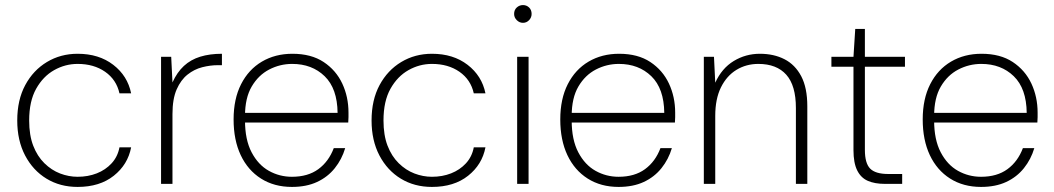

<svg xmlns="http://www.w3.org/2000/svg" viewBox="-20 -725 4154 757"><path d="M286 12Q217 12 163.5 -20.5Q110 -53 79 -112Q48 -171 48 -250Q48 -331 79.5 -389.5Q111 -448 165 -480.5Q219 -513 286 -513Q370 -513 426.5 -469.5Q483 -426 497 -357H451Q439 -411 394.5 -442Q350 -473 286 -473Q237 -473 193.5 -448.5Q150 -424 122.5 -375Q95 -326 95 -250Q95 -192 111 -150.5Q127 -109 155 -81.5Q183 -54 217 -41Q251 -28 286 -28Q327 -28 361.5 -41.5Q396 -55 420 -81Q444 -107 451 -144H497Q484 -76 428.5 -32Q373 12 286 12Z M615 0V-501H655L660 -400Q678 -440 705 -465Q732 -490 769.5 -501.5Q807 -513 855 -513V-468H839Q809 -468 777.5 -460Q746 -452 719.5 -431Q693 -410 676.5 -372.5Q660 -335 660 -275V0Z M1131 12Q1061 12 1009 -21Q957 -54 929 -113.5Q901 -173 901 -254Q901 -335 930.5 -393Q960 -451 1012.5 -482Q1065 -513 1133 -513Q1207 -513 1256 -480.5Q1305 -448 1329.5 -395.5Q1354 -343 1354 -281Q1354 -272 1354 -263Q1354 -254 1353 -242H933V-280H1311Q1310 -376 1260 -424.5Q1210 -473 1132 -473Q1084 -473 1041.5 -451Q999 -429 972.5 -384Q946 -339 946 -268V-250Q946 -174 972 -124.5Q998 -75 1040 -51.5Q1082 -28 1131 -28Q1194 -28 1235 -58Q1276 -88 1296 -141H1341Q1328 -97 1300 -62Q1272 -27 1230 -7.5Q1188 12 1131 12Z M1683 12Q1614 12 1560.5 -20.5Q1507 -53 1476 -112Q1445 -171 1445 -250Q1445 -331 1476.5 -389.5Q1508 -448 1562 -480.5Q1616 -513 1683 -513Q1767 -513 1823.5 -469.5Q1880 -426 1894 -357H1848Q1836 -411 1791.5 -442Q1747 -473 1683 -473Q1634 -473 1590.5 -448.5Q1547 -424 1519.5 -375Q1492 -326 1492 -250Q1492 -192 1508 -150.5Q1524 -109 1552 -81.5Q1580 -54 1614 -41Q1648 -28 1683 -28Q1724 -28 1758.5 -41.5Q1793 -55 1817 -81Q1841 -107 1848 -144H1894Q1881 -76 1825.5 -32Q1770 12 1683 12Z M2019 0V-501H2064V0ZM2042 -635Q2028 -635 2017.5 -645.5Q2007 -656 2007 -670Q2007 -686 2017.5 -695.5Q2028 -705 2042 -705Q2056 -705 2066 -695.5Q2076 -686 2076 -670Q2076 -656 2066 -645.5Q2056 -635 2042 -635Z M2419 12Q2349 12 2297 -21Q2245 -54 2217 -113.5Q2189 -173 2189 -254Q2189 -335 2218.5 -393Q2248 -451 2300.5 -482Q2353 -513 2421 -513Q2495 -513 2544 -480.5Q2593 -448 2617.5 -395.5Q2642 -343 2642 -281Q2642 -272 2642 -263Q2642 -254 2641 -242H2221V-280H2599Q2598 -376 2548 -424.5Q2498 -473 2420 -473Q2372 -473 2329.5 -451Q2287 -429 2260.5 -384Q2234 -339 2234 -268V-250Q2234 -174 2260 -124.5Q2286 -75 2328 -51.5Q2370 -28 2419 -28Q2482 -28 2523 -58Q2564 -88 2584 -141H2629Q2616 -97 2588 -62Q2560 -27 2518 -7.5Q2476 12 2419 12Z M2755 0V-501H2795L2800 -399Q2826 -456 2873 -484.5Q2920 -513 2976 -513Q3031 -513 3073 -491.5Q3115 -470 3139 -424.5Q3163 -379 3163 -306V0H3118V-299Q3118 -388 3080 -430.5Q3042 -473 2970 -473Q2922 -473 2883.5 -449.5Q2845 -426 2822.5 -380.5Q2800 -335 2800 -268V0Z M3469 0Q3429 0 3401.5 -12Q3374 -24 3359.5 -53.5Q3345 -83 3345 -133V-462H3258V-501H3345L3352 -611H3390V-501H3548V-462H3390V-134Q3390 -81 3411 -60Q3432 -39 3482 -39H3537V0Z M3848 12Q3778 12 3726 -21Q3674 -54 3646 -113.5Q3618 -173 3618 -254Q3618 -335 3647.5 -393Q3677 -451 3729.5 -482Q3782 -513 3850 -513Q3924 -513 3973 -480.5Q4022 -448 4046.5 -395.5Q4071 -343 4071 -281Q4071 -272 4071 -263Q4071 -254 4070 -242H3650V-280H4028Q4027 -376 3977 -424.5Q3927 -473 3849 -473Q3801 -473 3758.5 -451Q3716 -429 3689.5 -384Q3663 -339 3663 -268V-250Q3663 -174 3689 -124.5Q3715 -75 3757 -51.5Q3799 -28 3848 -28Q3911 -28 3952 -58Q3993 -88 4013 -141H4058Q4045 -97 4017 -62Q3989 -27 3947 -7.5Q3905 12 3848 12Z"/></svg>

Font: DM Sans 17pt ExtraLight
Style: Regular
Weight: 250
Version: Version 4.004;gftools[0.9.30]